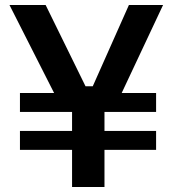

<svg xmlns="http://www.w3.org/2000/svg" viewBox="-20 -750 692 770"><path d="M269 0V-149H60V-225H269V-301H60V-377H197L18 -730H163L323 -404H352L497 -730H634L468 -377H606V-301H399V-225H606V-149H399V0Z"/></svg>

Font: Cazoo Sans SemiBold
Style: Regular
Weight: 600
Designer: Jonathan Barnbrook, Julián Moncada
Foundry: Barnbrook Fonts
Version: Version 2.000;Glyphs 3.2.3 (3260)